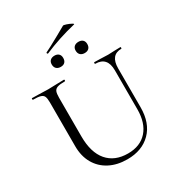

<svg xmlns="http://www.w3.org/2000/svg" viewBox="-215 -1064 1128 1216"><g transform="rotate(-30 349.0 -456.0)"><path d="M485 -613Q482 -613 482 -619Q482 -625 485 -625L528 -624Q564 -622 585 -622Q602 -622 634 -624L676 -625Q678 -625 678 -619Q678 -613 676 -613Q596 -613 596 -515V-231Q596 -116 532 -51.5Q468 13 360 13Q286 13 230.5 -16Q175 -45 144.5 -98.5Q114 -152 114 -224V-544Q114 -574 108 -588Q102 -602 84.5 -607.5Q67 -613 29 -613Q27 -613 27 -619Q27 -625 29 -625L78 -624Q120 -622 146 -622Q173 -622 217 -624L263 -625Q266 -625 266 -619Q266 -613 263 -613Q226 -613 208.5 -607Q191 -601 185 -586.5Q179 -572 179 -542V-259Q179 -141 232 -79Q285 -17 382 -17Q472 -17 522 -73.5Q572 -130 572 -230V-515Q572 -613 485 -613ZM258 -819Q254 -819 252.5 -824Q251 -829 255 -830Q287 -845 366 -889Q419 -919 428 -924Q432 -927 451.5 -920.5Q471 -914 485.5 -906Q500 -898 493 -896Q371 -867 259 -819ZM244 -747Q244 -766 255.5 -776.5Q267 -787 287 -787Q306 -787 317 -776.5Q328 -766 328 -747Q328 -727 317.5 -716Q307 -705 287 -705Q267 -705 255.5 -716Q244 -727 244 -747ZM419 -747Q419 -766 430.5 -776.5Q442 -787 462 -787Q482 -787 493 -776.5Q504 -766 504 -747Q504 -727 493 -716Q482 -705 462 -705Q442 -705 430.5 -716Q419 -727 419 -747Z"/></g></svg>

Font: Cormorant
Style: Regular
Weight: 400
Designer: Christian Thalmann (Catharsis Fonts)
Foundry: Catharsis Fonts
Version: Version 4.000